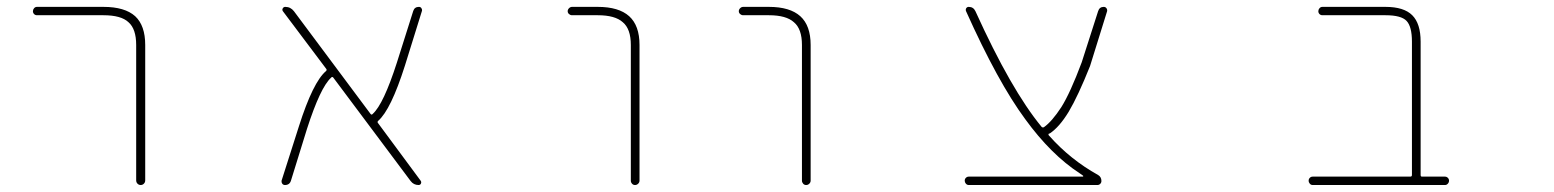

<svg xmlns="http://www.w3.org/2000/svg" viewBox="-20 -564 4540 561"><path d="M377.9 -37.1V-432.6Q377.9 -479.5 355.5 -499Q334 -519.5 282.2 -519.5H87.9Q83 -519.5 79.6 -522.9Q76.2 -526.4 76.2 -531.2Q76.2 -536.1 79.6 -540Q83 -543.9 87.9 -543.9H282.2Q344.7 -543.9 375 -516.6Q404.3 -489.3 404.3 -432.6V-37.1Q404.3 -31.2 400.4 -27.3Q396.5 -23.4 391.1 -23.4Q385.7 -23.4 381.8 -27.3Q377.9 -31.2 377.9 -37.1Z M1203.1 -23.4Q1188.5 -23.4 1179.7 -35.2L954.1 -336.9Q951.2 -340.8 948.2 -337.9L947.3 -336.9Q916 -308.6 877 -187.5L830.1 -36.1Q826.2 -23.4 812.5 -23.4Q807.6 -23.4 804.7 -27.3Q802.7 -30.3 802.7 -33.2Q802.7 -35.2 802.7 -36.1L853.5 -195.3Q894.5 -324.2 932.6 -356.4Q935.5 -359.4 933.6 -362.3L806.6 -531.2Q803.7 -535.2 806.2 -539.6Q808.6 -543.9 813.5 -543.9Q829.1 -543.9 838.9 -531.2L1062.5 -231.4Q1065.4 -227.5 1068.4 -230.5L1069.3 -231.4Q1100.6 -259.8 1139.6 -380.9L1187.5 -532.2Q1191.4 -543.9 1204.1 -543.9Q1209 -543.9 1211.4 -540Q1213.9 -536.1 1212.9 -532.2L1163.1 -372.1Q1122.1 -243.2 1085 -210.9Q1082 -208 1084 -205.1L1209 -36.1Q1211.9 -32.2 1210 -27.8Q1208 -23.4 1203.1 -23.4Z M1823.2 -36.1V-432.6Q1823.2 -479.5 1799.8 -499Q1777.3 -519.5 1726.6 -519.5H1651.4Q1646.5 -519.5 1642.6 -522.9Q1638.7 -526.4 1638.7 -531.2Q1638.7 -536.1 1642.6 -540Q1646.5 -543.9 1651.4 -543.9H1726.6Q1788.1 -543.9 1818.4 -516.6Q1848.6 -489.3 1848.6 -432.6V-36.1Q1848.6 -31.2 1844.7 -27.3Q1840.8 -23.4 1835.4 -23.4Q1830.1 -23.4 1826.7 -27.3Q1823.2 -31.2 1823.2 -36.1Z M2323.2 -36.1V-432.6Q2323.2 -479.5 2299.8 -499Q2277.3 -519.5 2226.6 -519.5H2151.4Q2146.5 -519.5 2142.6 -522.9Q2138.7 -526.4 2138.7 -531.2Q2138.7 -536.1 2142.6 -540Q2146.5 -543.9 2151.4 -543.9H2226.6Q2288.1 -543.9 2318.4 -516.6Q2348.6 -489.3 2348.6 -432.6V-36.1Q2348.6 -31.2 2344.7 -27.3Q2340.8 -23.4 2335.4 -23.4Q2330.1 -23.4 2326.7 -27.3Q2323.2 -31.2 2323.2 -36.1Z M2810.5 -23.4Q2805.7 -23.4 2802.2 -27.3Q2798.8 -31.2 2798.8 -36.1Q2798.8 -41 2802.2 -44.4Q2805.7 -47.9 2810.5 -47.9H3143.6Q3144.5 -47.9 3145 -48.8Q3145.5 -49.8 3144.5 -50.8L3134.8 -57.6Q3050.8 -112.3 2975.6 -215.8Q2895.5 -324.2 2802.7 -531.2Q2800.8 -536.1 2803.2 -540Q2805.7 -543.9 2810.5 -543.9Q2824.2 -543.9 2830.1 -531.2Q2934.6 -300.8 3023.4 -193.4Q3026.4 -190.4 3030.3 -192.4Q3053.7 -209 3081.1 -251Q3107.4 -293 3140.6 -381.8L3188.5 -531.2Q3192.4 -543.9 3205.1 -543.9Q3210 -543.9 3212.9 -540Q3215.8 -536.1 3214.8 -531.2L3165 -371.1Q3129.9 -283.2 3102.5 -237.3Q3075.2 -192.4 3046.9 -173.8H3044.9Q3042 -170.9 3044.9 -168L3045.9 -167Q3107.4 -97.7 3188.5 -52.7Q3198.2 -46.9 3198.2 -35.2Q3198.2 -30.3 3194.8 -26.9Q3191.4 -23.4 3186.5 -23.4Z M3815.4 -23.4Q3810.5 -23.4 3807.1 -27.3Q3803.7 -31.2 3803.7 -36.1Q3803.7 -41 3807.1 -44.4Q3810.5 -47.9 3815.4 -47.9H4100.6Q4105.5 -47.9 4105.5 -52.7V-442.4Q4105.5 -486.3 4089.8 -502.9Q4074.2 -519.5 4028.3 -519.5H3843.8Q3838.9 -519.5 3835.4 -522.9Q3832 -526.4 3832 -531.2Q3832 -536.1 3835.4 -540Q3838.9 -543.9 3843.8 -543.9H4028.3Q4082 -543.9 4106.4 -519.5Q4130.9 -495.1 4130.9 -442.4V-52.7Q4130.9 -47.9 4134.8 -47.9H4202.1Q4207 -47.9 4210.4 -44.4Q4213.9 -41 4213.9 -36.1Q4213.9 -31.2 4210.4 -27.3Q4207 -23.4 4202.1 -23.4Z"/></svg>

Font: Rounded Mgen+ 1mn thin
Style: Regular
Weight: 100
Designer: [Source Han Sans]
Ryoko NISHIZUKA  (kana & ideographs); Paul D. Hunt (Latin, Greek & Cyrillic); Wenlong ZHANG  (bopomofo
Version: Version 1.059.20150602